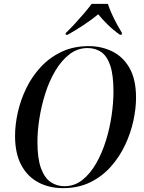

<svg xmlns="http://www.w3.org/2000/svg" viewBox="-20 -964 744 995"><path d="M306 11Q235 11 178.5 -19Q122 -49 90 -109Q58 -169 58 -260Q58 -318 72.5 -382.5Q87 -447 116.5 -507.5Q146 -568 191.5 -617Q237 -666 299 -695.5Q361 -725 440 -725Q506 -725 562 -697.5Q618 -670 651.5 -611Q685 -552 685 -457Q685 -403 671.5 -339.5Q658 -276 629 -214Q600 -152 555 -101Q510 -50 448 -19.5Q386 11 306 11ZM314 1Q366 1 407 -31.5Q448 -64 478.5 -117.5Q509 -171 529 -235.5Q549 -300 558.5 -366.5Q568 -433 568 -489Q568 -575 551.5 -624Q535 -673 505 -694Q475 -715 434 -715Q382 -715 340.5 -683Q299 -651 267.5 -598.5Q236 -546 215.5 -482Q195 -418 184.5 -352Q174 -286 174 -228Q174 -142 192.5 -92Q211 -42 242.5 -20.5Q274 1 314 1ZM321 -793Q342 -813 366.5 -839.5Q391 -866 414.5 -893.5Q438 -921 455 -944H539Q546 -922 558.5 -894Q571 -866 586 -838.5Q601 -811 612 -793L611 -784H601Q566 -809 538 -836.5Q510 -864 489 -890Q458 -864 415 -835.5Q372 -807 331 -784H320Z"/></svg>

Font: Noto Serif Display SemiCondensed Medium
Style: Italic
Weight: 500
Width: 4
Italic angle: -12°
Designer: Monotype Design Team
Foundry: Monotype Imaging Inc.
Version: Version 2.009